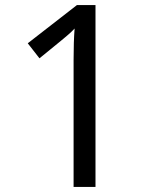

<svg xmlns="http://www.w3.org/2000/svg" viewBox="-20 -734 612 754"><path d="M269 -499Q269 -571 273 -622Q261 -609 247.5 -597.5Q234 -586 228 -581L211 -567L135 -505L89 -564L282 -714H355V0H269Z"/></svg>

Font: Noto Sans Symbols2
Style: Regular
Weight: 400
Designer: Monotype Design Team
Foundry: Monotype Imaging Inc.
Version: Version 0.900